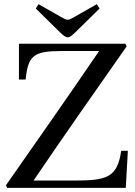

<svg xmlns="http://www.w3.org/2000/svg" viewBox="-20 -902 650 922"><path d="M152 -861 268 -747C282 -734 293 -723 305 -723C317 -723 329 -735 342 -747L458 -861L445 -882L338 -821C325 -814 314 -807 305 -807C297 -807 285 -814 272 -821L165 -882ZM9 -13 14 0H584L594 -178H562C544 -53 497 -35 343 -35H141C287 -250 437 -464 588 -679L582 -692H71V-520H103C115 -635 140 -657 277 -657H456C310 -443 160 -228 9 -13Z"/></svg>

Font: Lingua Franca
Style: Regular
Weight: 400
Version: Version 1.19